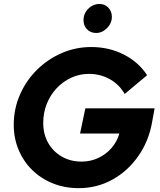

<svg xmlns="http://www.w3.org/2000/svg" viewBox="-20 -949 819 982"><path d="M382.9 13.3Q311.4 13.3 250.7 -10.9Q190.1 -35.2 145.2 -79Q100.3 -122.9 75.3 -182.3Q50.3 -241.6 50.3 -310.8Q50.3 -391.6 81.5 -463.6Q112.6 -535.7 167.9 -590.8Q223.2 -645.9 294.9 -677.2Q366.5 -708.5 446.8 -708.5Q537.6 -708.5 613.2 -670Q688.8 -631.6 732.4 -564.3L617.8 -468.5Q589.4 -517.5 541.2 -544.3Q493 -571.1 434.9 -571.1Q386.7 -571.1 344.4 -551.6Q302.1 -532 269.7 -497.7Q237.4 -463.3 219.2 -417.7Q201.1 -372 201.1 -319.7Q201.1 -263 226.2 -218.5Q251.3 -174 295.7 -148.3Q340.1 -122.5 397.1 -122.5Q442.7 -122.5 482.1 -140.8Q521.6 -159.1 549.9 -191.3Q578.2 -223.4 590.5 -266H389.5L416.5 -395H770.8L758 -324.7Q740.7 -226.1 686.6 -149.6Q632.6 -73 554.1 -29.9Q475.7 13.3 382.9 13.3ZM471.6 -780.4Q443.3 -780.4 425.2 -799Q407.1 -817.5 407.1 -845.8Q407.1 -879.7 431.4 -904.2Q455.8 -928.7 489.3 -928.7Q515.6 -928.7 533.9 -910Q552.1 -891.3 552.1 -863.1Q552.1 -830.2 527.5 -805.3Q502.9 -780.4 471.6 -780.4Z"/></svg>

Font: Red Hat Display VF
Style: Italic
Weight: 300
Italic angle: -12°
Designer: Pentagram, MCKL
Foundry: Pentagram, MCKL
Version: Version 1.010